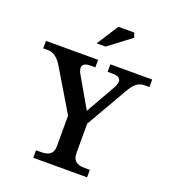

<svg xmlns="http://www.w3.org/2000/svg" viewBox="-163 -1055 1055 1177"><g transform="rotate(20 364.5 -466.5)"><path d="M147 -575 302 -316V-117C302 -70 278 -49 223 -49H190V0H541V-49H508C453 -49 429 -70 429 -117V-309L582 -575C608 -621 634 -651 678 -651H711V-700H438V-651H471C524 -651 537 -624 509 -575L400 -383L289 -575C260 -624 273 -651 326 -651H358V-700H18V-651H51C89 -651 122 -621 147 -575ZM315 -792H373L520 -903L509 -933H406Z"/></g></svg>

Font: LT Superior Serif Semibold
Style: Regular
Weight: 600
Designer: Daniel Lyons
Foundry: LyonsType
Version: Version 2.120;FEAKit 1.0